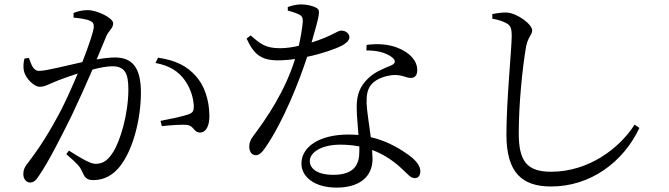

<svg xmlns="http://www.w3.org/2000/svg" viewBox="-20 -808 3040 872"><path d="M686 -522C751 -510 791 -483 819 -444C849 -402 858 -358 860 -332C861 -306 858 -297 837 -289C810 -279 746 -266 709 -259L715 -235C749 -239 812 -244 833 -240C862 -234 860 -206 889 -206C918 -207 931 -240 931 -280C931 -357 906 -423 869 -463C829 -508 779 -534 698 -546ZM314 -728C338 -726 375 -721 390 -713C403 -707 406 -699 406 -687C406 -668 384 -603 354 -526C280 -510 190 -486 158 -486C129 -486 122 -518 111 -545L91 -542C86 -523 85 -500 89 -484C97 -452 134 -414 160 -414C185 -414 199 -425 242 -442C262 -450 296 -462 333 -474C309 -416 282 -357 258 -309C201 -201 157 -133 102 -62C89 -45 86 -33 86 -16C86 7 102 21 116 21C131 21 142 14 157 -10C200 -73 250 -171 305 -282C337 -349 371 -425 400 -492C434 -501 467 -507 490 -507C546 -507 563 -476 563 -403C563 -289 526 -167 493 -116C467 -75 444 -64 413 -64C390 -64 345 -91 293 -124L281 -108C337 -60 344 -48 351 -33C364 -4 371 10 404 10C455 10 496 -15 525 -53C584 -127 620 -267 620 -388C620 -506 577 -547 502 -547C479 -547 446 -543 419 -538L463 -644C474 -669 494 -680 494 -702C494 -727 420 -762 379 -762C352 -762 331 -756 314 -749Z M1612 -143V-121C1612 -62 1590 -14 1494 -14C1421 -14 1387 -42 1387 -77C1387 -113 1435 -151 1526 -151C1557 -151 1585 -148 1612 -143ZM1644 -579C1690 -579 1731 -570 1759 -549C1776 -536 1780 -523 1759 -512C1724 -497 1679 -481 1648 -448C1616 -416 1600 -379 1600 -323C1600 -284 1605 -239 1608 -195C1594 -196 1579 -197 1563 -197C1430 -197 1349 -141 1349 -65C1349 -7 1405 44 1509 44C1611 44 1672 -4 1672 -87L1670 -127C1727 -106 1773 -73 1811 -36C1833 -16 1845 1 1864 1C1880 1 1889 -11 1889 -31C1889 -56 1868 -84 1820 -115C1782 -141 1729 -170 1664 -185C1656 -245 1646 -308 1645 -338C1644 -374 1648 -406 1670 -428C1692 -451 1728 -463 1763 -467C1806 -470 1823 -454 1846 -454C1865 -454 1875 -467 1875 -490C1875 -530 1844 -569 1783 -592C1745 -607 1694 -611 1645 -604ZM1287 -760C1301 -756 1320 -751 1334 -744C1351 -737 1356 -729 1355 -708C1353 -682 1346 -639 1337 -600C1312 -594 1281 -589 1252 -589C1183 -589 1161 -611 1118 -647L1100 -633C1132 -562 1166 -534 1241 -534C1266 -534 1293 -536 1320 -540C1275 -394 1191 -271 1130 -190C1117 -173 1112 -158 1112 -142C1112 -124 1121 -103 1141 -103C1160 -103 1172 -119 1186 -139C1268 -258 1340 -442 1375 -550C1442 -564 1502 -585 1533 -601C1544 -607 1567 -621 1567 -639C1567 -655 1551 -669 1530 -669C1511 -669 1491 -645 1395 -615C1432 -743 1436 -761 1419 -771C1402 -782 1372 -788 1346 -788C1327 -788 1303 -782 1287 -776Z M2216 -723C2242 -719 2265 -711 2281 -702C2298 -692 2304 -681 2304 -645C2304 -587 2280 -352 2280 -197C2280 -26 2349 39 2483 39C2660 39 2810 -70 2884 -227L2862 -242C2795 -136 2655 -28 2483 -28C2373 -28 2336 -76 2336 -203C2336 -339 2353 -501 2369 -595C2378 -642 2397 -649 2397 -670C2397 -698 2328 -749 2281 -751C2263 -752 2242 -749 2216 -744Z"/></svg>

Font: Noto Serif CJK TC
Style: Regular
Weight: 400
Designer: Ryoko NISHIZUKA 西塚涼子 (kana & ideographs); Frank Grießhammer (Latin, Greek & Cyrillic); Wenlong ZHANG 张文龙 (bopomofo); San
Foundry: Adobe
Version: Version 2.001;hotconv 1.1.0;makeotfexe 2.6.0